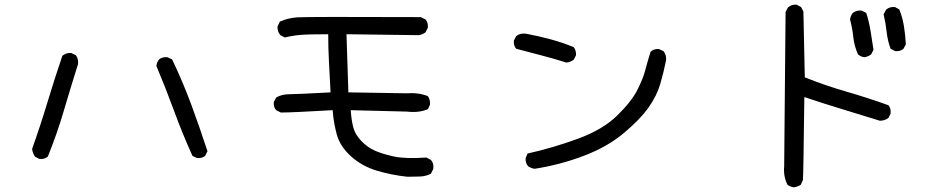

<svg xmlns="http://www.w3.org/2000/svg" viewBox="-20 -729 4040 819"><path d="M148 -51 129 -61Q119 -76 117 -94Q152 -192 182.5 -293Q213 -394 246 -491Q263 -505 284 -503L304 -493Q315 -478 313 -456Q282 -358 252.5 -257.5Q223 -157 184 -61Q170 -49 148 -51ZM820 -55 801 -64Q758 -159 722.5 -256Q687 -353 647 -448Q649 -464 659 -476Q673 -487 694 -485L714 -476Q760 -380 796 -282.5Q832 -185 865 -84L855 -64Q842 -53 820 -55Z M1718 25Q1651 18 1587.5 -1Q1524 -20 1477.5 -62Q1431 -104 1417 -154Q1403 -204 1399 -259Q1225 -249 1178 -249L1158 -259Q1146 -272 1148 -294L1158 -313Q1182 -327 1212 -327Q1242 -327 1390 -335Q1386 -413 1383 -469.5Q1380 -526 1380 -583Q1294 -583 1260.5 -580Q1227 -577 1195 -569L1176 -579Q1162 -595 1164 -617L1174 -637Q1207 -652 1247.5 -655Q1288 -658 1775 -656L1795 -646Q1807 -633 1805 -611L1795 -591Q1781 -581 1766 -579L1458 -583L1466 -335L1714 -331Q1764 -335 1805 -319Q1816 -304 1814 -282L1805 -263Q1766 -247 1716 -253L1476 -259Q1479 -216 1487 -185.5Q1495 -155 1521.5 -127.5Q1548 -100 1580 -86Q1612 -72 1660 -61.5Q1708 -51 1799 -57L1818 -47Q1832 -31 1828 -8L1818 12Q1797 23 1771 24Q1745 25 1718 25Z M2261 -9Q2245 -11 2233 -20Q2221 -32 2222 -54L2230 -74Q2338 -98 2444.5 -137Q2551 -176 2612 -235.5Q2673 -295 2698 -344Q2723 -393 2733 -431.5Q2743 -470 2755 -508Q2768 -521 2790 -520L2810 -511Q2824 -494 2821 -471Q2811 -421 2796.5 -371Q2782 -321 2746.5 -270.5Q2711 -220 2640.5 -161Q2570 -102 2469.5 -64Q2369 -26 2261 -9ZM2396 -462Q2343 -479 2288.5 -493Q2234 -507 2182 -521Q2170 -534 2172 -556L2182 -575Q2199 -589 2225 -585Q2278 -575 2328 -561.5Q2378 -548 2427 -528Q2438 -515 2437 -493L2427 -474Q2413 -464 2396 -462Z M3366 70Q3351 68 3339 59Q3321 23 3325 -20L3331 -678L3341 -697Q3356 -711 3378 -709L3397 -699L3407 -680L3413 -399Q3501 -364 3591 -338Q3681 -312 3770 -280Q3781 -267 3779 -245L3770 -226Q3754 -214 3733 -214Q3653 -239 3572 -263.5Q3491 -288 3411 -315Q3407 20 3405 39L3396 59Q3382 68 3366 70ZM3667 -485Q3651 -487 3640 -497Q3624 -532 3620 -570Q3616 -608 3606 -646Q3608 -662 3618 -674Q3634 -686 3655 -684L3675 -674Q3687 -637 3693.5 -596.5Q3700 -556 3706 -517L3696 -497Q3683 -487 3667 -485ZM3799 -511 3779 -521Q3766 -556 3762 -593.5Q3758 -631 3749 -668L3760 -688Q3775 -701 3797 -699L3816 -689Q3830 -654 3836 -616.5Q3842 -579 3844 -540L3834 -521Q3820 -509 3799 -511Z"/></svg>

Font: Kosefont JP
Style: Regular
Weight: 400
Designer: Nozomi Seto 瀬戸のぞみ
Version: Version 3.00;June 19, 2020